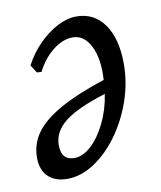

<svg xmlns="http://www.w3.org/2000/svg" viewBox="-62 -515 483 577"><g transform="rotate(-10 179.5 -226.0)"><path d="M19 -66Q19 -108 43 -141.5Q67 -175 119.5 -204.5Q172 -234 257 -262Q261 -326 241.5 -365Q222 -404 187 -404Q157 -404 127 -380.5Q97 -357 77 -318L63 -319L48 -343Q67 -379 94 -406Q121 -433 151 -448.5Q181 -464 209 -464Q263 -464 294 -420Q325 -376 325 -299Q325 -241 305.5 -185.5Q286 -130 253.5 -85.5Q221 -41 180.5 -14.5Q140 12 98 12Q61 12 40 -8.5Q19 -29 19 -66ZM130 -46Q156 -46 181.5 -69.5Q207 -93 226.5 -133Q246 -173 253 -220Q166 -193 128 -163Q90 -133 90 -92Q90 -46 130 -46Z"/></g></svg>

Font: Alegreya
Style: Italic
Weight: 400
Italic angle: -7°
Designer: Juan Pablo del Peral
Foundry: Huerta Tipografica
Version: Version 2.009